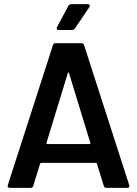

<svg xmlns="http://www.w3.org/2000/svg" viewBox="-20 -909 663 929"><path d="M482 -10 449 -117Q447 -121 444 -121H179Q176 -121 174 -117L141 -10Q138 0 128 0H28Q22 0 19 -3.5Q16 -7 18 -14L236 -690Q239 -700 249 -700H374Q384 -700 387 -690L605 -14Q606 -12 606 -9Q606 0 595 0H495Q485 0 482 -10ZM209 -212H413Q419 -212 417 -218L314 -555Q313 -559 311 -559Q309 -559 308 -555L205 -218Q204 -212 209 -212ZM326 -889H404Q411 -889 413.5 -884.5Q416 -880 412 -874L343 -772Q338 -764 329 -764H264Q257 -764 255 -768Q253 -772 256 -778L311 -881Q315 -889 326 -889Z"/></svg>

Font: Barlow SemiBold
Style: Regular
Weight: 600
Designer: Jeremy Tribby
Foundry: Tribby Type
Version: Version 1.422